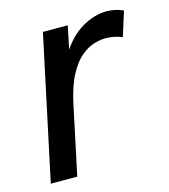

<svg xmlns="http://www.w3.org/2000/svg" viewBox="-87 -610 600 681"><g transform="rotate(-15 213.0 -270.0)"><path d="M16.6 0 128.9 -527.3H220.2L195.8 -409.7L191.4 -425.3Q227.5 -485.4 273.9 -512.5Q320.3 -539.6 364.7 -539.6Q382.8 -539.6 399.4 -535.6Q416 -531.7 426.3 -525.9L397.9 -436Q385.3 -441.4 369.6 -444.8Q354 -448.2 336.9 -448.2Q317.9 -448.2 294.4 -441.2Q271 -434.1 246.8 -414.1Q222.7 -394 201.7 -354.7Q180.7 -315.4 167 -251L113.8 0Z"/></g></svg>

Font: Schibsted Grotesk Medium
Style: Italic
Weight: 500
Italic angle: -12°
Designer: Bakken & Baeck AS, Henrik Kongsvoll
Foundry: Schibsted ASA
Version: Version 1.100;gftools[0.9.25]